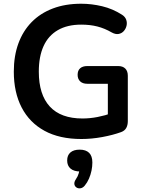

<svg xmlns="http://www.w3.org/2000/svg" viewBox="-20 -735 776 1029"><path d="M416 10Q299 10 218.5 -34Q138 -78 96 -159Q54 -240 54 -351Q54 -435 78.5 -502Q103 -569 149.5 -616.5Q196 -664 263 -689.5Q330 -715 415 -715Q471 -715 527.5 -701.5Q584 -688 634 -656Q651 -645 656.5 -629Q662 -613 658 -596.5Q654 -580 643 -568Q632 -556 615.5 -553Q599 -550 579 -561Q541 -583 502 -593Q463 -603 415 -603Q341 -603 290 -573.5Q239 -544 213.5 -488Q188 -432 188 -351Q188 -228 247 -164Q306 -100 422 -100Q462 -100 503 -108Q544 -116 583 -130L558 -73V-286H448Q423 -286 409.5 -299Q396 -312 396 -334Q396 -357 409.5 -369Q423 -381 448 -381H613Q638 -381 651.5 -367.5Q665 -354 665 -329V-86Q665 -64 656.5 -49Q648 -34 629 -27Q585 -11 528 -0.5Q471 10 416 10ZM434 260Q424 272 411.5 274Q399 276 389.5 269.5Q380 263 378.5 251.5Q377 240 387 225Q397 211 402 193.5Q407 176 407 163L410 184Q376 184 358 168.5Q340 153 340 125Q340 97 357.5 82Q375 67 407 67Q440 67 457.5 84Q475 101 475 136Q475 157 470.5 179Q466 201 457 222Q448 243 434 260Z"/></svg>

Font: Nunito ExtraLight
Style: Bold
Weight: 700
Version: Version 3.602